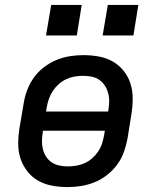

<svg xmlns="http://www.w3.org/2000/svg" viewBox="-20 -752 640 780"><path d="M255 8Q223 8 192.5 2.5Q162 -3 136 -17.5Q110 -32 91.5 -55.5Q73 -79 63.5 -107.5Q54 -136 54 -167.5Q54 -199 59 -231L76 -331Q80 -358 90 -385Q100 -412 117 -436Q134 -460 158 -478.5Q182 -497 208.5 -508Q235 -519 263 -523.5Q291 -528 318 -528Q350 -528 381 -522.5Q412 -517 437.5 -502.5Q463 -488 482 -464.5Q501 -441 510 -412.5Q519 -384 519 -352.5Q519 -321 514 -289L498 -189Q493 -162 483.5 -135Q474 -108 456.5 -84Q439 -60 415.5 -41.5Q392 -23 365 -12Q338 -1 310.5 3.5Q283 8 255 8ZM167 -299H419L420 -303Q423 -321 423.5 -338.5Q424 -356 419.5 -373Q415 -390 406 -404Q397 -418 383.5 -427.5Q370 -437 352.5 -440.5Q335 -444 317 -444Q300 -444 283 -441Q266 -438 249.5 -430.5Q233 -423 219 -410.5Q205 -398 195 -383Q185 -368 179 -351Q173 -334 170 -317ZM256 -76Q273 -76 290.5 -79Q308 -82 324.5 -89.5Q341 -97 355 -109.5Q369 -122 379 -137Q389 -152 394.5 -169Q400 -186 403 -203L406 -221H154V-217Q151 -199 150.5 -181.5Q150 -164 154 -147Q158 -130 167 -116Q176 -102 190 -92.5Q204 -83 221 -79.5Q238 -76 256 -76ZM397 -608 418 -732H542L522 -608ZM167 -608 188 -732H312L292 -608Z"/></svg>

Font: Iosevka SS04 Md Ex Obl
Style: Regular
Weight: 500
Width: 7
Italic angle: -9°
Monospace: yes
Designer: Belleve Invis
Foundry: Belleve Invis
Version: Version 19.0.0; ttfautohint (v1.8.4)